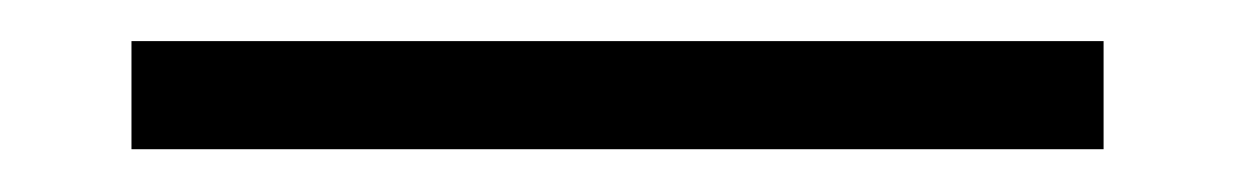

<svg xmlns="http://www.w3.org/2000/svg" viewBox="-20 -8 592 92"><path d="M43 63.5V11.7H508.8V63.5Z"/></svg>

Font: GenYoMin JP Light
Style: Regular
Weight: 300
Version: Version 1.001;PS 1;hotconv 16.6.51;makeotf.lib2.5.65220 DEVE